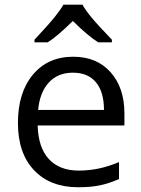

<svg xmlns="http://www.w3.org/2000/svg" viewBox="-20 -786 601 816"><path d="M312 9.8Q193.4 9.8 124.8 -62.5Q56.2 -134.8 56.2 -263.2Q56.2 -392.6 119.9 -468.8Q183.6 -544.9 291 -544.9Q391.6 -544.9 450.2 -478.8Q508.8 -412.6 508.8 -304.2V-252.9H140.1Q142.6 -158.7 187.7 -109.9Q232.9 -61 314.9 -61Q401.4 -61 485.8 -97.2V-24.9Q442.9 -6.3 404.5 1.7Q366.2 9.8 312 9.8ZM290 -477.1Q225.6 -477.1 187.3 -435.1Q148.9 -393.1 142.1 -318.8H421.9Q421.9 -395.5 387.7 -436.3Q353.5 -477.1 290 -477.1ZM126.5 -617.2Q188.5 -683.6 213.4 -714.8Q238.3 -746.1 249.5 -766.1H330.6Q341.3 -745.6 367.9 -713.1Q394.5 -680.7 455.6 -617.2V-606H397.5Q354.5 -632.8 289.6 -696.8Q223.1 -631.3 182.6 -606H126.5Z"/></svg>

Font: HunimalSansv1.5
Style: Regular
Weight: 400
Foundry: Ascender Corporation
Version: Version 1.10